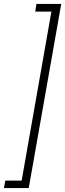

<svg xmlns="http://www.w3.org/2000/svg" viewBox="-36 -826 331 975"><path d="M275 -806 110 129H-16L-9 91H74L225 -767H143L149 -806Z"/></svg>

Font: DM Sans 28pt ExtraLight
Style: Italic
Weight: 250
Italic angle: -10°
Version: Version 4.004;gftools[0.9.30]